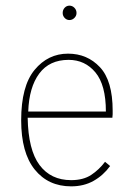

<svg xmlns="http://www.w3.org/2000/svg" viewBox="-20 -650 478 680"><path d="M232 10Q151 10 103 -49.5Q55 -109 55 -224Q55 -345 102.5 -402.5Q150 -460 221 -460Q289 -460 334 -412Q379 -364 379 -258Q379 -249 379 -245.5Q379 -242 378 -233H78Q80 -119 120 -65.5Q160 -12 232 -12Q275 -12 303 -30.5Q331 -49 352 -77L370 -62Q346 -29 311.5 -9.5Q277 10 232 10ZM80 -255H355Q355 -349 318 -393.5Q281 -438 223 -438Q155 -438 119 -389.5Q83 -341 80 -255ZM226 -579Q216 -579 209 -586.5Q202 -594 202 -604Q202 -615 209 -622.5Q216 -630 226 -630Q236 -630 243.5 -622.5Q251 -615 251 -604Q251 -594 243.5 -586.5Q236 -579 226 -579Z"/></svg>

Font: Inconsolata SemiCondensed ExtraLight
Style: Regular
Weight: 200
Width: 4
Monospace: yes
Designer: Raph Levien, Cyreal, Brenton Simpson
Foundry: Raph Levien, Cyreal, Google
Version: Version 3.100; ttfautohint (v1.8.4.7-5d5b)